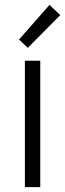

<svg xmlns="http://www.w3.org/2000/svg" viewBox="-20 -767 267 787"><path d="M82 0V-518H145V0ZM58 -605 183 -747 227 -705 94 -571Z"/></svg>

Font: Oxanium Light
Style: Regular
Weight: 300
Designer: Severin Meyer
Version: Version 1.000